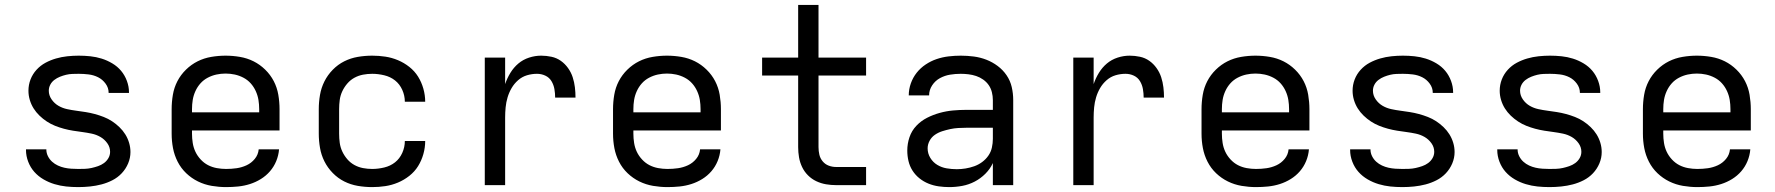

<svg xmlns="http://www.w3.org/2000/svg" viewBox="-20 -755 7240 783"><path d="M299 8Q274 8 250 5.5Q226 3 202.5 -4Q179 -11 157.5 -23.5Q136 -36 120 -54Q104 -72 95 -95.5Q86 -119 86 -143Q86 -144 86 -144.5Q86 -145 86 -146H169Q169 -146 169 -145.5Q169 -145 169 -145Q169 -131 175.5 -118Q182 -105 192.5 -95.5Q203 -86 216 -80Q229 -74 242.5 -71Q256 -68 270.5 -67Q285 -66 299 -66Q313 -66 326.5 -66.5Q340 -67 353.5 -70Q367 -73 380 -77.5Q393 -82 404 -90Q415 -98 422 -110Q429 -122 429 -136Q429 -155 417.5 -171Q406 -187 389.5 -196.5Q373 -206 354 -210Q335 -214 316 -216.5Q297 -219 278 -222Q259 -225 240.5 -230Q222 -235 204.5 -242Q187 -249 171 -259.5Q155 -270 141 -283.5Q127 -297 117 -313Q107 -329 101.5 -347.5Q96 -366 96 -385Q96 -409 104.5 -431Q113 -453 129 -470.5Q145 -488 165.5 -499Q186 -510 208.5 -516.5Q231 -523 254.5 -525.5Q278 -528 301 -528Q325 -528 348.5 -525.5Q372 -523 394.5 -516Q417 -509 438 -496.5Q459 -484 474 -466Q489 -448 497.5 -425Q506 -402 506 -379Q506 -378 506 -377Q506 -376 506 -376H423Q423 -376 423 -376.5Q423 -377 423 -377Q423 -397 410.5 -414Q398 -431 380 -440Q362 -449 341.5 -451.5Q321 -454 301 -454Q288 -454 275 -453.5Q262 -453 249.5 -450Q237 -447 224.5 -442Q212 -437 201.5 -429Q191 -421 185 -409.5Q179 -398 179 -385Q179 -366 190.5 -349.5Q202 -333 218.5 -323.5Q235 -314 253.5 -310Q272 -306 291 -303.5Q310 -301 329 -298Q348 -295 366.5 -290Q385 -285 403 -278Q421 -271 437 -260.5Q453 -250 467 -236.5Q481 -223 491 -207Q501 -191 506.5 -172.5Q512 -154 512 -135Q512 -111 502.5 -88.5Q493 -66 476.5 -48.5Q460 -31 438.5 -20Q417 -9 394 -3Q371 3 347 5.5Q323 8 299 8Z M902 8Q873 8 843.5 3Q814 -2 787.5 -15Q761 -28 739.5 -48.5Q718 -69 704.5 -95.5Q691 -122 685.5 -151Q680 -180 680 -210V-310Q680 -339 685 -368.5Q690 -398 703.5 -424Q717 -450 738.5 -471Q760 -492 786 -505Q812 -518 841.5 -523Q871 -528 900 -528Q929 -528 958.5 -523Q988 -518 1014 -505Q1040 -492 1061.5 -471Q1083 -450 1096.5 -424Q1110 -398 1115 -368.5Q1120 -339 1120 -310V-223H763V-210Q763 -191 766 -172Q769 -153 777 -136Q785 -119 798.5 -104.5Q812 -90 828.5 -81.5Q845 -73 864 -69.5Q883 -66 902 -66Q924 -66 945 -69Q966 -72 985.5 -81Q1005 -90 1019 -107Q1033 -124 1035 -146H1118Q1116 -121 1106.5 -98Q1097 -75 1081 -56.5Q1065 -38 1044 -25Q1023 -12 999.5 -4.5Q976 3 951.5 5.5Q927 8 902 8ZM763 -297H1037V-310Q1037 -329 1034 -347.5Q1031 -366 1023 -383.5Q1015 -401 1002.5 -415Q990 -429 973 -438Q956 -447 937.5 -451Q919 -455 900 -455Q881 -455 862.5 -451Q844 -447 827 -438Q810 -429 797.5 -415Q785 -401 777 -383.5Q769 -366 766 -347.5Q763 -329 763 -310Z M1498 8Q1468 8 1439 3Q1410 -2 1384 -15Q1358 -28 1337 -49.5Q1316 -71 1303 -97Q1290 -123 1285 -152Q1280 -181 1280 -210V-310Q1280 -339 1285 -368Q1290 -397 1303 -423Q1316 -449 1337 -470.5Q1358 -492 1384 -505Q1410 -518 1439 -523Q1468 -528 1498 -528Q1525 -528 1551.5 -524Q1578 -520 1603 -509.5Q1628 -499 1649.5 -482Q1671 -465 1685 -442.5Q1699 -420 1706.5 -393.5Q1714 -367 1714 -340Q1714 -340 1714 -340Q1714 -340 1714 -340H1631Q1631 -340 1631 -340Q1631 -340 1631 -340Q1631 -365 1620.5 -388.5Q1610 -412 1591 -427Q1572 -442 1547 -448Q1522 -454 1498 -454Q1479 -454 1460.5 -450.5Q1442 -447 1425.5 -438Q1409 -429 1396.5 -414.5Q1384 -400 1376 -383Q1368 -366 1365.5 -347.5Q1363 -329 1363 -310V-210Q1363 -191 1365.5 -172.5Q1368 -154 1376 -137Q1384 -120 1396.5 -105.5Q1409 -91 1425.5 -82Q1442 -73 1460.5 -69.5Q1479 -66 1498 -66Q1522 -66 1547 -72Q1572 -78 1591 -93Q1610 -108 1620.5 -131.5Q1631 -155 1631 -180Q1631 -180 1631 -180Q1631 -180 1631 -180H1714Q1714 -180 1714 -180Q1714 -180 1714 -180Q1714 -153 1706.5 -126.5Q1699 -100 1685 -77.5Q1671 -55 1649.5 -38Q1628 -21 1603 -10.5Q1578 0 1551.5 4Q1525 8 1498 8Z M1957 0V-520H2040V-412Q2048 -436 2061.5 -458Q2075 -480 2094 -496Q2113 -512 2137.5 -520Q2162 -528 2187 -528Q2208 -528 2229 -523.5Q2250 -519 2267 -507Q2284 -495 2296.5 -477.5Q2309 -460 2315.5 -440Q2322 -420 2324.5 -399Q2327 -378 2327 -357H2244Q2244 -374 2241 -391.5Q2238 -409 2229 -424Q2220 -439 2204 -446.5Q2188 -454 2170 -454Q2149 -454 2129 -448Q2109 -442 2093 -428Q2077 -414 2066.5 -396Q2056 -378 2050 -358Q2044 -338 2042 -317Q2040 -296 2040 -276V0Z M2702 8Q2673 8 2643.5 3Q2614 -2 2587.5 -15Q2561 -28 2539.5 -48.5Q2518 -69 2504.5 -95.5Q2491 -122 2485.5 -151Q2480 -180 2480 -210V-310Q2480 -339 2485 -368.5Q2490 -398 2503.5 -424Q2517 -450 2538.5 -471Q2560 -492 2586 -505Q2612 -518 2641.5 -523Q2671 -528 2700 -528Q2729 -528 2758.5 -523Q2788 -518 2814 -505Q2840 -492 2861.5 -471Q2883 -450 2896.5 -424Q2910 -398 2915 -368.5Q2920 -339 2920 -310V-223H2563V-210Q2563 -191 2566 -172Q2569 -153 2577 -136Q2585 -119 2598.5 -104.5Q2612 -90 2628.5 -81.5Q2645 -73 2664 -69.5Q2683 -66 2702 -66Q2724 -66 2745 -69Q2766 -72 2785.5 -81Q2805 -90 2819 -107Q2833 -124 2835 -146H2918Q2916 -121 2906.5 -98Q2897 -75 2881 -56.5Q2865 -38 2844 -25Q2823 -12 2799.5 -4.5Q2776 3 2751.5 5.5Q2727 8 2702 8ZM2563 -297H2837V-310Q2837 -329 2834 -347.5Q2831 -366 2823 -383.5Q2815 -401 2802.5 -415Q2790 -429 2773 -438Q2756 -447 2737.5 -451Q2719 -455 2700 -455Q2681 -455 2662.5 -451Q2644 -447 2627 -438Q2610 -429 2597.5 -415Q2585 -401 2577 -383.5Q2569 -366 2566 -347.5Q2563 -329 2563 -310Z M3390 0Q3369 0 3348.5 -3.5Q3328 -7 3309 -16Q3290 -25 3275 -40Q3260 -55 3251 -74Q3242 -93 3238.5 -113.5Q3235 -134 3235 -155V-447H3088V-520H3235V-735H3318V-520H3512V-447H3318V-155Q3318 -139 3321.5 -124Q3325 -109 3335 -97Q3345 -85 3359.5 -79.5Q3374 -74 3390 -74H3512V0Z M3851 8Q3830 8 3808.5 5Q3787 2 3767 -6Q3747 -14 3730 -27.5Q3713 -41 3701.5 -59Q3690 -77 3685 -98Q3680 -119 3680 -141Q3680 -169 3689 -195.5Q3698 -222 3717 -242Q3736 -262 3760.5 -274.5Q3785 -287 3812 -294.5Q3839 -302 3866.5 -304.5Q3894 -307 3921 -307H4029V-347Q4029 -363 4025 -379Q4021 -395 4012 -408Q4003 -421 3989.5 -430.5Q3976 -440 3961 -445Q3946 -450 3930 -452Q3914 -454 3898 -454Q3876 -454 3854.5 -450.5Q3833 -447 3813.5 -436.5Q3794 -426 3781.5 -407Q3769 -388 3769 -366H3686Q3686 -391 3694.5 -415Q3703 -439 3718.5 -458.5Q3734 -478 3755 -492Q3776 -506 3799.5 -514Q3823 -522 3848 -525Q3873 -528 3898 -528Q3925 -528 3951.5 -524.5Q3978 -521 4002.5 -511.5Q4027 -502 4048.5 -486Q4070 -470 4085 -448Q4100 -426 4106 -400Q4112 -374 4112 -347V0H4029V-90Q4018 -66 3998.5 -46.5Q3979 -27 3955 -14.5Q3931 -2 3904.5 3Q3878 8 3851 8ZM3882 -65Q3900 -65 3918 -68Q3936 -71 3953 -77Q3970 -83 3985 -94Q4000 -105 4010.5 -120Q4021 -135 4025 -153Q4029 -171 4029 -189V-234H3921Q3905 -234 3888 -233Q3871 -232 3855 -228.5Q3839 -225 3823 -220Q3807 -215 3793 -205.5Q3779 -196 3771 -181Q3763 -166 3763 -150Q3763 -129 3774 -111Q3785 -93 3802.5 -82.5Q3820 -72 3840.5 -68.5Q3861 -65 3882 -65Z M4357 0V-520H4440V-412Q4448 -436 4461.5 -458Q4475 -480 4494 -496Q4513 -512 4537.5 -520Q4562 -528 4587 -528Q4608 -528 4629 -523.5Q4650 -519 4667 -507Q4684 -495 4696.5 -477.5Q4709 -460 4715.5 -440Q4722 -420 4724.5 -399Q4727 -378 4727 -357H4644Q4644 -374 4641 -391.5Q4638 -409 4629 -424Q4620 -439 4604 -446.5Q4588 -454 4570 -454Q4549 -454 4529 -448Q4509 -442 4493 -428Q4477 -414 4466.5 -396Q4456 -378 4450 -358Q4444 -338 4442 -317Q4440 -296 4440 -276V0Z M5102 8Q5073 8 5043.5 3Q5014 -2 4987.5 -15Q4961 -28 4939.5 -48.5Q4918 -69 4904.5 -95.5Q4891 -122 4885.5 -151Q4880 -180 4880 -210V-310Q4880 -339 4885 -368.5Q4890 -398 4903.5 -424Q4917 -450 4938.5 -471Q4960 -492 4986 -505Q5012 -518 5041.5 -523Q5071 -528 5100 -528Q5129 -528 5158.5 -523Q5188 -518 5214 -505Q5240 -492 5261.5 -471Q5283 -450 5296.5 -424Q5310 -398 5315 -368.5Q5320 -339 5320 -310V-223H4963V-210Q4963 -191 4966 -172Q4969 -153 4977 -136Q4985 -119 4998.5 -104.5Q5012 -90 5028.5 -81.5Q5045 -73 5064 -69.5Q5083 -66 5102 -66Q5124 -66 5145 -69Q5166 -72 5185.5 -81Q5205 -90 5219 -107Q5233 -124 5235 -146H5318Q5316 -121 5306.5 -98Q5297 -75 5281 -56.5Q5265 -38 5244 -25Q5223 -12 5199.5 -4.5Q5176 3 5151.5 5.5Q5127 8 5102 8ZM4963 -297H5237V-310Q5237 -329 5234 -347.5Q5231 -366 5223 -383.5Q5215 -401 5202.5 -415Q5190 -429 5173 -438Q5156 -447 5137.5 -451Q5119 -455 5100 -455Q5081 -455 5062.5 -451Q5044 -447 5027 -438Q5010 -429 4997.5 -415Q4985 -401 4977 -383.5Q4969 -366 4966 -347.5Q4963 -329 4963 -310Z M5699 8Q5674 8 5650 5.5Q5626 3 5602.5 -4Q5579 -11 5557.5 -23.5Q5536 -36 5520 -54Q5504 -72 5495 -95.5Q5486 -119 5486 -143Q5486 -144 5486 -144.5Q5486 -145 5486 -146H5569Q5569 -146 5569 -145.5Q5569 -145 5569 -145Q5569 -131 5575.5 -118Q5582 -105 5592.5 -95.5Q5603 -86 5616 -80Q5629 -74 5642.5 -71Q5656 -68 5670.5 -67Q5685 -66 5699 -66Q5713 -66 5726.5 -66.5Q5740 -67 5753.5 -70Q5767 -73 5780 -77.5Q5793 -82 5804 -90Q5815 -98 5822 -110Q5829 -122 5829 -136Q5829 -155 5817.5 -171Q5806 -187 5789.5 -196.5Q5773 -206 5754 -210Q5735 -214 5716 -216.5Q5697 -219 5678 -222Q5659 -225 5640.5 -230Q5622 -235 5604.5 -242Q5587 -249 5571 -259.5Q5555 -270 5541 -283.5Q5527 -297 5517 -313Q5507 -329 5501.5 -347.5Q5496 -366 5496 -385Q5496 -409 5504.5 -431Q5513 -453 5529 -470.5Q5545 -488 5565.5 -499Q5586 -510 5608.5 -516.5Q5631 -523 5654.5 -525.5Q5678 -528 5701 -528Q5725 -528 5748.5 -525.5Q5772 -523 5794.5 -516Q5817 -509 5838 -496.5Q5859 -484 5874 -466Q5889 -448 5897.5 -425Q5906 -402 5906 -379Q5906 -378 5906 -377Q5906 -376 5906 -376H5823Q5823 -376 5823 -376.5Q5823 -377 5823 -377Q5823 -397 5810.5 -414Q5798 -431 5780 -440Q5762 -449 5741.5 -451.5Q5721 -454 5701 -454Q5688 -454 5675 -453.5Q5662 -453 5649.5 -450Q5637 -447 5624.5 -442Q5612 -437 5601.5 -429Q5591 -421 5585 -409.5Q5579 -398 5579 -385Q5579 -366 5590.5 -349.5Q5602 -333 5618.5 -323.5Q5635 -314 5653.5 -310Q5672 -306 5691 -303.5Q5710 -301 5729 -298Q5748 -295 5766.5 -290Q5785 -285 5803 -278Q5821 -271 5837 -260.5Q5853 -250 5867 -236.5Q5881 -223 5891 -207Q5901 -191 5906.5 -172.5Q5912 -154 5912 -135Q5912 -111 5902.5 -88.5Q5893 -66 5876.5 -48.5Q5860 -31 5838.5 -20Q5817 -9 5794 -3Q5771 3 5747 5.5Q5723 8 5699 8Z M6299 8Q6274 8 6250 5.5Q6226 3 6202.5 -4Q6179 -11 6157.5 -23.5Q6136 -36 6120 -54Q6104 -72 6095 -95.5Q6086 -119 6086 -143Q6086 -144 6086 -144.5Q6086 -145 6086 -146H6169Q6169 -146 6169 -145.5Q6169 -145 6169 -145Q6169 -131 6175.5 -118Q6182 -105 6192.5 -95.5Q6203 -86 6216 -80Q6229 -74 6242.5 -71Q6256 -68 6270.5 -67Q6285 -66 6299 -66Q6313 -66 6326.5 -66.5Q6340 -67 6353.5 -70Q6367 -73 6380 -77.5Q6393 -82 6404 -90Q6415 -98 6422 -110Q6429 -122 6429 -136Q6429 -155 6417.5 -171Q6406 -187 6389.5 -196.5Q6373 -206 6354 -210Q6335 -214 6316 -216.5Q6297 -219 6278 -222Q6259 -225 6240.5 -230Q6222 -235 6204.5 -242Q6187 -249 6171 -259.5Q6155 -270 6141 -283.5Q6127 -297 6117 -313Q6107 -329 6101.5 -347.5Q6096 -366 6096 -385Q6096 -409 6104.5 -431Q6113 -453 6129 -470.5Q6145 -488 6165.5 -499Q6186 -510 6208.5 -516.5Q6231 -523 6254.5 -525.5Q6278 -528 6301 -528Q6325 -528 6348.5 -525.5Q6372 -523 6394.5 -516Q6417 -509 6438 -496.5Q6459 -484 6474 -466Q6489 -448 6497.5 -425Q6506 -402 6506 -379Q6506 -378 6506 -377Q6506 -376 6506 -376H6423Q6423 -376 6423 -376.5Q6423 -377 6423 -377Q6423 -397 6410.5 -414Q6398 -431 6380 -440Q6362 -449 6341.5 -451.5Q6321 -454 6301 -454Q6288 -454 6275 -453.5Q6262 -453 6249.5 -450Q6237 -447 6224.5 -442Q6212 -437 6201.5 -429Q6191 -421 6185 -409.5Q6179 -398 6179 -385Q6179 -366 6190.5 -349.5Q6202 -333 6218.5 -323.5Q6235 -314 6253.5 -310Q6272 -306 6291 -303.5Q6310 -301 6329 -298Q6348 -295 6366.5 -290Q6385 -285 6403 -278Q6421 -271 6437 -260.5Q6453 -250 6467 -236.5Q6481 -223 6491 -207Q6501 -191 6506.5 -172.5Q6512 -154 6512 -135Q6512 -111 6502.5 -88.5Q6493 -66 6476.5 -48.5Q6460 -31 6438.5 -20Q6417 -9 6394 -3Q6371 3 6347 5.5Q6323 8 6299 8Z M6902 8Q6873 8 6843.5 3Q6814 -2 6787.5 -15Q6761 -28 6739.5 -48.5Q6718 -69 6704.5 -95.5Q6691 -122 6685.5 -151Q6680 -180 6680 -210V-310Q6680 -339 6685 -368.5Q6690 -398 6703.5 -424Q6717 -450 6738.5 -471Q6760 -492 6786 -505Q6812 -518 6841.5 -523Q6871 -528 6900 -528Q6929 -528 6958.5 -523Q6988 -518 7014 -505Q7040 -492 7061.5 -471Q7083 -450 7096.5 -424Q7110 -398 7115 -368.5Q7120 -339 7120 -310V-223H6763V-210Q6763 -191 6766 -172Q6769 -153 6777 -136Q6785 -119 6798.5 -104.5Q6812 -90 6828.5 -81.5Q6845 -73 6864 -69.5Q6883 -66 6902 -66Q6924 -66 6945 -69Q6966 -72 6985.5 -81Q7005 -90 7019 -107Q7033 -124 7035 -146H7118Q7116 -121 7106.5 -98Q7097 -75 7081 -56.5Q7065 -38 7044 -25Q7023 -12 6999.5 -4.5Q6976 3 6951.5 5.5Q6927 8 6902 8ZM6763 -297H7037V-310Q7037 -329 7034 -347.5Q7031 -366 7023 -383.5Q7015 -401 7002.5 -415Q6990 -429 6973 -438Q6956 -447 6937.5 -451Q6919 -455 6900 -455Q6881 -455 6862.5 -451Q6844 -447 6827 -438Q6810 -429 6797.5 -415Q6785 -401 6777 -383.5Q6769 -366 6766 -347.5Q6763 -329 6763 -310Z"/></svg>

Font: Iosevka SS04 Extended
Style: Regular
Weight: 400
Width: 7
Monospace: yes
Designer: Belleve Invis
Foundry: Belleve Invis
Version: Version 19.0.0; ttfautohint (v1.8.4)